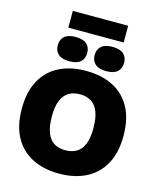

<svg xmlns="http://www.w3.org/2000/svg" viewBox="-159 -1251 1141 1373"><g transform="rotate(15 411.0 -565.0)"><path d="M411 10Q297 10 212.5 -32.8Q128 -75.5 81.2 -160Q34.5 -244.5 34.5 -370Q34.5 -496 81 -580.5Q127.5 -665 212 -707.5Q296.5 -750 411 -750Q525.5 -750 610 -707.2Q694.5 -664.5 741 -580Q787.5 -495.5 787.5 -370Q787.5 -245 741 -160.5Q694.5 -76 610 -33Q525.5 10 411 10ZM411 -163Q461 -163 495.5 -184.5Q530 -206 547.8 -250.8Q565.5 -295.5 565.5 -366Q565.5 -440.5 547.5 -487Q529.5 -533.5 495 -555.2Q460.5 -577 411 -577Q362 -577 327.5 -556Q293 -535 274.8 -490.2Q256.5 -445.5 256.5 -374Q256.5 -299 274.5 -252.5Q292.5 -206 326.8 -184.5Q361 -163 411 -163ZM547.5 -785Q493 -785 465.8 -808.8Q438.5 -832.5 438.5 -875Q438.5 -918 465.8 -941.5Q493 -965 547.5 -965Q602.5 -965 629.5 -941.5Q656.5 -918 656.5 -875Q656.5 -832.5 629.5 -808.8Q602.5 -785 547.5 -785ZM274.5 -785Q220 -785 192.8 -808.8Q165.5 -832.5 165.5 -875Q165.5 -918 192.8 -941.5Q220 -965 274.5 -965Q329.5 -965 356.5 -941.5Q383.5 -918 383.5 -875Q383.5 -832.5 356.5 -808.8Q329.5 -785 274.5 -785ZM206 -1015.5V-1139.5H616V-1015.5Z"/></g></svg>

Font: Encode Sans Condensed Thin Black
Style: Regular
Weight: 900
Version: Version 3.002